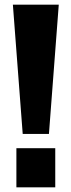

<svg xmlns="http://www.w3.org/2000/svg" viewBox="-20 -800 305 820"><path d="M189 -228H77L35 -780H231ZM216 0H50V-167H216Z"/></svg>

Font: Tanohe Sans
Style: Bold
Weight: 700
Designer: Village Type and Design LLC & Cristiano Sobral
Foundry: Cooper Hewitt Smithsonian Design Museum
Version: Version 1.00;September 29, 2021;FontCreator 13.0.0.2655 64-b